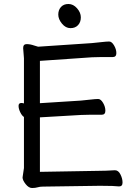

<svg xmlns="http://www.w3.org/2000/svg" viewBox="-20 -926 678 962"><path d="M385 -839Q385 -815 371 -800Q357 -785 333 -785Q309 -785 290.5 -807.5Q272 -830 272 -853Q272 -876 285.5 -891Q299 -906 323 -906Q347 -906 366 -884.5Q385 -863 385 -839ZM472 -70Q510 -70 555 -73H556Q573 -73 583.5 -52Q594 -31 594 -11.5Q594 8 577 8H576Q552 5 489 5H473L195 9Q180 9 168.5 12.5Q157 16 140.5 16Q124 16 108.5 -3.5Q93 -23 93 -37L100 -84V-340Q90 -346 81.5 -363.5Q73 -381 73 -395.5Q73 -410 87 -410H90Q98 -408 100 -408V-634L96 -685Q96 -705 113.5 -705Q131 -705 151 -698L171 -692L440 -710Q462 -712 488 -715Q514 -718 527 -718Q540 -718 551.5 -698.5Q563 -679 563 -659.5Q563 -640 544 -640H482Q455 -640 441 -639L180 -621V-409L385 -422Q407 -424 433 -427Q459 -430 472 -430Q485 -430 496.5 -410.5Q508 -391 508 -371Q508 -351 489 -351H426Q400 -351 386 -350L180 -338V-65Z"/></svg>

Font: ToneOZ-Pinyin-WenKai-Medium
Style: Medium
Weight: 700
Designer: Fontworks Inc.
Foundry: ToneOZ
Version: Version 0.240331